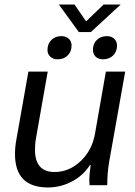

<svg xmlns="http://www.w3.org/2000/svg" viewBox="-20 -815 592 845"><path d="M46 -137Q46 -171 53 -206L105 -500H190L139 -210Q134 -185 134 -156Q134 -58 220 -58Q284 -58 334.5 -105.5Q385 -153 398 -226L446 -500H531L461 -106Q452 -55 452 0H374Q373 -8 373 -23Q373 -46 379 -89H376Q347 -43 297 -16.5Q247 10 191 10Q46 10 46 -137ZM239 -795H308L359 -721L436 -795H511L380 -674H327ZM189 -595Q189 -622 206 -639Q223 -656 251 -656Q270 -656 282.5 -644.5Q295 -633 295 -615Q295 -588 278 -571Q261 -554 233 -554Q214 -554 201.5 -565.5Q189 -577 189 -595ZM389 -596Q389 -622 406 -639Q423 -656 451 -656Q470 -656 482.5 -644.5Q495 -633 495 -615Q495 -588 478 -571Q461 -554 433 -554Q413 -554 401 -565.5Q389 -577 389 -596Z"/></svg>

Font: Sarabun
Style: Italic
Weight: 400
Italic angle: -10°
Designer: Suppakit Chalermlarp | Katatrad Co.,Ltd.
Foundry: Cadson Demak Co.,Ltd.
Version: Version 1.000; ttfautohint (v1.6)